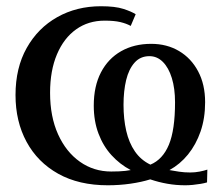

<svg xmlns="http://www.w3.org/2000/svg" viewBox="-20 -568 690 600"><path d="M317 11Q226.5 11 162 -25Q97.5 -61 63 -124.8Q28.5 -188.5 28.5 -271Q28.5 -356 63.5 -418.2Q98.5 -480.5 159 -514.5Q219.5 -548.5 295.5 -548.5Q340 -548.5 365.5 -540.2Q391 -532 404 -523.5L388.5 -487Q375 -494.5 356 -499Q337 -503.5 307 -503.5Q256 -503.5 217.8 -476.2Q179.5 -449 158 -398.2Q136.5 -347.5 136.5 -278Q136.5 -203.5 161.5 -148.2Q186.5 -93 229.8 -62.5Q273 -32 327.5 -32Q341 -32 351.8 -32.5Q362.5 -33 371.8 -34Q381 -35 388.5 -36.5Q354.5 -54.5 328.5 -83Q302.5 -111.5 287.8 -150.5Q273 -189.5 273 -238Q273 -298.5 295.5 -341.8Q318 -385 358.5 -408Q399 -431 452.5 -431Q501.5 -431 539.5 -408.5Q577.5 -386 599.2 -345Q621 -304 621 -248.5Q621 -198.5 606.8 -157.2Q592.5 -116 567.5 -85.2Q542.5 -54.5 509.5 -36.5Q523 -34 539.5 -31.5Q556 -29 574.5 -29Q589.5 -29 603.8 -31.8Q618 -34.5 628 -38L627 2Q619 4.5 607.2 6.5Q595.5 8.5 582.5 9.8Q569.5 11 559 11Q530 11 503 6.2Q476 1.5 449.5 -7.5Q422.5 1 388 6Q353.5 11 317 11ZM450 -53.5Q488.5 -69.5 507.8 -115.8Q527 -162 527 -248.5Q527 -291.5 517 -324Q507 -356.5 489 -374.5Q471 -392.5 447 -392.5Q418.5 -392.5 400.5 -372.2Q382.5 -352 374.2 -317.8Q366 -283.5 366 -240.5Q366 -196 374.5 -159Q383 -122 401.5 -95Q420 -68 450 -53.5Z"/></svg>

Font: Merriweather 72pt
Style: Regular
Weight: 400
Version: Version 2.100